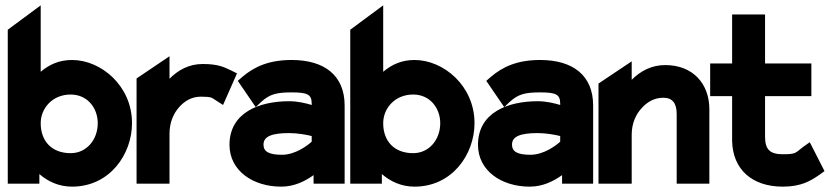

<svg xmlns="http://www.w3.org/2000/svg" viewBox="-20 -686 3099 717"><path d="M9 0H127V-36C158 -9 199 11 249 11C390 11 473 -110 473 -226C473 -366 357 -462 249 -462C201 -462 164 -445 132 -418V-666L9 -575ZM132 -226C132 -281 175 -333 244 -333C307 -333 345 -282 345 -226C345 -164 303 -114 244 -114C173 -114 132 -159 132 -226Z M490 0H613V-187C613 -230 629 -264 650 -287C669 -308 695 -325 730 -325C771 -325 771 -321 788 -310L813 -294L865 -412L843 -423C817 -435 796 -447 737 -447C685 -447 645 -424 613 -392V-476L490 -393Z M837 -145C837 -49 924 11 1030 11C1080 11 1120 -10 1151 -32V0H1267V-292C1267 -404 1192 -462 1069 -462C984 -462 930 -437 885 -399L868 -384L935 -286L956 -306C987 -334 1012 -341 1069 -341C1129 -341 1144 -333 1144 -299V-294C1124 -300 1093 -308 1060 -308C947 -308 837 -265 837 -145ZM964 -146C964 -177 996 -189 1060 -189C1091 -189 1124 -183 1144 -178V-157C1129 -143 1083 -108 1033 -108C984 -108 964 -120 964 -146Z M1288 0H1406V-36C1437 -9 1478 11 1528 11C1669 11 1752 -110 1752 -226C1752 -366 1636 -462 1528 -462C1480 -462 1443 -445 1411 -418V-666L1288 -575ZM1411 -226C1411 -281 1454 -333 1523 -333C1586 -333 1624 -282 1624 -226C1624 -164 1582 -114 1523 -114C1452 -114 1411 -159 1411 -226Z M1765 -145C1765 -49 1852 11 1958 11C2008 11 2048 -10 2079 -32V0H2195V-292C2195 -404 2120 -462 1997 -462C1912 -462 1858 -437 1813 -399L1796 -384L1863 -286L1884 -306C1915 -334 1940 -341 1997 -341C2057 -341 2072 -333 2072 -299V-294C2052 -300 2021 -308 1988 -308C1875 -308 1765 -265 1765 -145ZM1892 -146C1892 -177 1924 -189 1988 -189C2019 -189 2052 -183 2072 -178V-157C2057 -143 2011 -108 1961 -108C1912 -108 1892 -120 1892 -146Z M2215 0H2339V-183C2339 -226 2355 -260 2377 -283C2396 -304 2422 -321 2457 -321C2491 -321 2507 -301 2507 -260V0H2629V-278C2629 -372 2569 -443 2464 -443C2412 -443 2371 -420 2339 -388V-457L2215 -374Z M2632 -327H2714V-160C2716 -54 2788 11 2903 11C2973 11 3008 -11 3041 -34L3059 -47L3004 -155L2980 -138C2949 -115 2955 -110 2903 -110C2854 -110 2837 -129 2837 -176V-327H3010V-449H2837V-632H2714V-449H2632Z"/></svg>

Font: Charger Pro
Style: UltraNar
Weight: 900
Designer: Jasper
Foundry: Cannot Into Space Fonts
Version: Version 1.09